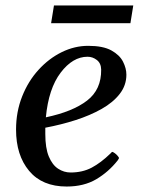

<svg xmlns="http://www.w3.org/2000/svg" viewBox="-20 -661 512 695"><path d="M437.5 -390.6Q437.5 -352.1 413.3 -321Q389.2 -290 347.7 -266.6Q306.2 -243.2 253.7 -226.3Q201.2 -209.5 144 -198.7Q144 -193.4 144 -187.5Q144 -181.6 144 -175.8Q144 -125 156.7 -94.5Q169.4 -64 190.4 -50.3Q211.4 -36.6 235.4 -36.6Q278.8 -36.6 312 -54.2Q345.2 -71.8 379.4 -105Q381.8 -107.9 384.3 -110.1Q386.7 -112.3 390.1 -109.9Q395.5 -106.9 400.1 -102.8Q404.8 -98.6 408.2 -93.8Q409.2 -92.3 409.9 -91.3Q410.6 -90.3 410.6 -89.4Q410.6 -86.9 408.7 -84.7Q406.7 -82.5 405.8 -80.1Q373 -38.6 328.4 -12.2Q283.7 14.2 221.2 14.2Q132.8 14.2 85.4 -42.5Q38.1 -99.1 38.1 -191.9Q38.1 -256.3 60.1 -311.8Q82 -367.2 119.4 -408.2Q156.7 -449.2 203.4 -472.2Q250 -495.1 299.3 -495.1Q353 -495.1 383.1 -478.5Q413.1 -461.9 425.3 -437.7Q437.5 -413.6 437.5 -390.6ZM296.9 -455.6Q243.2 -455.6 199.5 -397.9Q155.8 -340.3 146 -236.3Q243.2 -256.8 295.2 -296.9Q347.2 -336.9 346.2 -409.2Q345.7 -432.1 330.6 -443.8Q315.4 -455.6 296.9 -455.6ZM165 -577.1 175.3 -641.1H462.4L452.1 -577.1Z"/></svg>

Font: Gelasio
Style: Italic
Weight: 400
Italic angle: -8.5°
Designer: Eben Sorkin
Foundry: Eben Sorkin
Version: Version 1.008